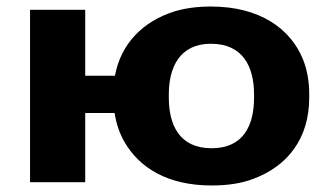

<svg xmlns="http://www.w3.org/2000/svg" viewBox="-20 -558 1029 588"><path d="M241 -326V-528H72V0H241V-212H331C336 -179 346 -149 362 -122C407 -45 492 10 628 10C676 10 718 4 755 -10C861 -49 927 -134 927 -259V-269C927 -308 921 -343 908 -376C870 -470 776 -538 626 -538C584 -538 547 -533 514 -523C416 -492 350 -423 332 -326ZM758 -269V-259C758 -176 727 -104 628 -104C529 -104 497 -176 497 -259V-269C497 -350 529 -424 626 -424C725 -424 758 -352 758 -269Z"/></svg>

Font: Asimov
Style: XWid
Weight: 500
Designer: Google
Version: Version 2.000980; 2014